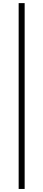

<svg xmlns="http://www.w3.org/2000/svg" viewBox="-20 -982 279 1236"><path d="M138.7 -961.9H100.1V234.4H138.7Z"/></svg>

Font: Raveo Display Display ExLight
Style: Regular
Weight: 200
Designer: Jakub Foglar, Rasmus Andersson (Inter)
Foundry: Jakubfoglar.com
Version: Version 1.100;Glyphs 3.2.3 (3260)